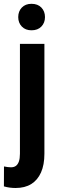

<svg xmlns="http://www.w3.org/2000/svg" viewBox="-43 -754 303 988"><path d="M59.6 -528.3H185.5V37.1Q185.5 94.2 168 133.5Q150.4 172.9 117.7 193.1Q85 213.4 37.1 213.4Q22 213.4 7.1 211.4Q-7.8 209.5 -22.9 205.1L-22.5 102.5Q-12.7 104.5 -3.7 105.7Q5.4 106.9 13.7 106.9Q28.8 106.9 38.8 99.6Q48.8 92.3 54.2 76.9Q59.6 61.5 59.6 37.1ZM50.8 -666Q50.8 -695.8 69.3 -715.1Q87.9 -734.4 119.1 -734.4Q151.4 -734.4 169.9 -715.1Q188.5 -695.8 188.5 -666Q188.5 -636.7 169.9 -617.4Q151.4 -598.1 119.1 -598.1Q87.9 -598.1 69.3 -617.4Q50.8 -636.7 50.8 -666Z"/></svg>

Font: Roboto Condensed SemiBold
Style: Regular
Weight: 600
Designer: Christian Robertson
Foundry: Google
Version: Version 3.008; 2023